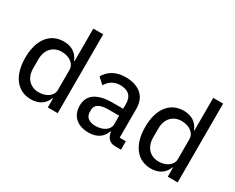

<svg xmlns="http://www.w3.org/2000/svg" viewBox="-101 -1145 1912 1561"><g transform="rotate(30 855.5 -364.0)"><path d="M410 0H503V-740H410V-433H406C382 -497 328 -530 257 -530C127 -530 49 -427 49 -259C49 -91 127 12 257 12C328 12 382 -21 406 -85H410ZM284 -69C201 -69 148 -128 148 -215V-303C148 -390 201 -449 284 -449C354 -449 410 -409 410 -354V-164C410 -109 354 -69 284 -69Z M1097 0V-79H1039V-352C1039 -464 965 -530 836 -530C740 -530 679 -485 648 -429L704 -378C731 -422 770 -452 831 -452C909 -452 946 -413 946 -344V-297H848C700 -297 627 -243 627 -143C627 -48 690 12 798 12C872 12 927 -22 948 -86H953C960 -36 987 0 1044 0ZM819 -63C761 -63 724 -90 724 -138V-158C724 -206 762 -232 847 -232H946V-152C946 -100 892 -63 819 -63Z M1536 0H1629V-740H1536V-433H1532C1508 -497 1454 -530 1383 -530C1253 -530 1175 -427 1175 -259C1175 -91 1253 12 1383 12C1454 12 1508 -21 1532 -85H1536ZM1410 -69C1327 -69 1274 -128 1274 -215V-303C1274 -390 1327 -449 1410 -449C1480 -449 1536 -409 1536 -354V-164C1536 -109 1480 -69 1410 -69Z"/></g></svg>

Font: IBM Plex Thai Text
Style: Regular
Weight: 450
Designer: Mike Abbink, Paul van der Laan, Pieter van Rosmalen, Ben Mitchell, Mark Frömberg
Foundry: Bold Monday
Version: Version 1.0